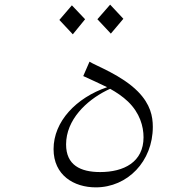

<svg xmlns="http://www.w3.org/2000/svg" viewBox="-20 -772 740 828"><path d="M512 -691 455 -752 400 -689 458 -627ZM347 -689 290 -749 236 -686 294 -624ZM575 -377C505 -448 394 -488 366 -506L339 -444C373 -428 408 -413 442 -396C308 -350 211 -248 211 -129C211 -16 299 36 393 36C530 36 639 -76 639 -225C639 -270 629 -322 575 -377ZM412 -30C327 -30 265 -60 265 -149C265 -256 353 -338 438 -381C443 -384 449 -386 455 -389C482 -374 509 -356 532 -334C583 -285 599 -227 599 -180C599 -73 514 -30 412 -30Z"/></svg>

Font: Kawkab Mono Light
Style: Regular
Weight: 300
Monospace: yes
Designer: Abdullah Arif
Foundry: Abdullah Arif
Version: Version 1.000;PS 000.500;hotconv 1.0.88;makeotf.lib2.5.64775